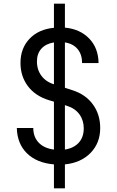

<svg xmlns="http://www.w3.org/2000/svg" viewBox="-20 -890 640 1050"><path d="M275 140V9Q181 1 127.5 -51.5Q74 -104 72 -190H162Q162 -141 191.5 -110Q221 -79 275 -72V-334L248 -342Q173 -365 132.5 -419Q92 -473 92 -546Q92 -626 141.5 -678Q191 -730 275 -738V-870H335V-739Q418 -731 468 -679Q518 -627 519 -545H429Q429 -592 404.5 -621.5Q380 -651 335 -658V-410L375 -397Q448 -374 488 -319Q528 -264 528 -190Q528 -108 475.5 -54Q423 0 335 9V140ZM335 -72Q384 -80 411 -110Q438 -140 438 -188Q438 -232 414.5 -264.5Q391 -297 347 -311L335 -315ZM275 -389V-658Q231 -651 206.5 -624Q182 -597 182 -554Q182 -502 214 -466.5Q246 -431 306 -422Z"/></svg>

Font: Pitagon Sans Mono
Style: Regular
Weight: 400
Monospace: yes
Designer: Travis Tran
Foundry: Pitagon
Version: Version 1.001;gftools[0.9.26]